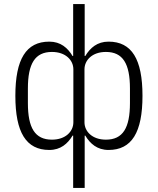

<svg xmlns="http://www.w3.org/2000/svg" viewBox="-20 -730 781 950"><path d="M342 -59H339C315 -19 280 12 224 12C109 12 56 -75 56 -256C56 -437 109 -524 224 -524C280 -524 315 -493 339 -453H342V-710H399V-453H402C426 -493 461 -524 517 -524C632 -524 685 -437 685 -256C685 -75 632 12 517 12C461 12 426 -19 402 -59H399V200H342ZM237 -39C305 -39 343 -80 343 -125V-387C343 -432 305 -473 237 -473C153 -473 118 -415 118 -292V-220C118 -97 153 -39 237 -39ZM504 -39C588 -39 623 -97 623 -220V-292C623 -415 588 -473 504 -473C436 -473 398 -432 398 -387V-125C398 -80 436 -39 504 -39Z"/></svg>

Font: Plexus Sans Light
Style: Regular
Weight: 300
Version: Version 2.001;PS 002.001;hotconv 1.0.70;makeotf.lib2.5.58329